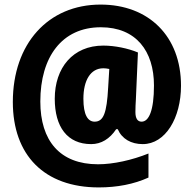

<svg xmlns="http://www.w3.org/2000/svg" viewBox="-20 -743 846 838"><path d="M770 -369C770 -585 629 -723 419 -723C190 -723 36 -552 36 -298C36 -66 173 75 411 75C491 75 564 61 628 32V-73C556 -44 474 -26 408 -26C241 -26 156 -129 156 -300C156 -494 250 -624 420 -624C574 -624 652 -520 652 -370C652 -261 630 -212 598 -212C581 -212 571 -225 571 -254C571 -272 572 -293 573 -308L582 -514C539 -532 481 -544 431 -544C298 -544 219 -447 219 -312C219 -189 274 -114 378 -114C422 -114 459 -137 487 -179H494C512 -137 552 -114 603 -114C702 -114 770 -228 770 -369ZM344 -312C344 -392 375 -445 431 -445C439 -445 447 -444 457 -442L452 -360C446 -250 432 -212 393 -212C363 -212 344 -242 344 -312Z"/></svg>

Font: Noto Sans Thai Looped Condensed Black
Style: Regular
Weight: 900
Width: 3
Designer: Sasikarn Vongin, Ben Mitchell
Foundry: The Fontpad Ltd
Version: Version 1.001